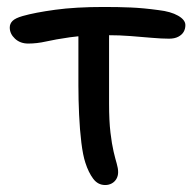

<svg xmlns="http://www.w3.org/2000/svg" viewBox="-20 -519 552 551"><path d="M61 -394Q38 -394 23 -408Q8 -422 8 -440Q8 -451 16 -459Q24 -467 45 -473Q80 -483 138.5 -491Q197 -499 278 -499Q320 -499 355.5 -497.5Q391 -496 435 -490Q470 -486 491 -474Q512 -462 512 -447Q512 -436 507 -427.5Q502 -419 491.5 -413.5Q481 -408 465 -408Q444 -408 415.5 -410.5Q387 -413 355 -415.5Q323 -418 290 -418Q222 -418 180.5 -412Q139 -406 112.5 -400Q86 -394 61 -394ZM282 12Q261 12 247.5 -6Q234 -24 225 -52Q218 -73 213.5 -109.5Q209 -146 207 -189.5Q205 -233 205 -274Q205 -329 205 -371.5Q205 -414 205 -442L294 -448Q293 -431 293 -405.5Q293 -380 293 -348.5Q293 -317 293 -284.5Q293 -252 293 -222Q293 -172 297 -138.5Q301 -105 306 -84Q311 -63 315 -49.5Q319 -36 319 -25Q319 -14 314 -5.5Q309 3 300.5 7.5Q292 12 282 12Z"/></svg>

Font: Shantell Sans
Style: Regular
Weight: 400
Designer: Stephen Nixon, Anya Danilova, Shantell Martin
Foundry: Arrow Type
Version: Version 1.008;[ac192a2d6]